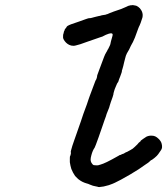

<svg xmlns="http://www.w3.org/2000/svg" viewBox="-20 -729 667 767"><path d="M506 -708Q506 -709 511.5 -708.5Q517 -708 520 -707Q524 -706 524.5 -706Q525 -706 530 -703Q535 -700 535 -699Q538 -698 543 -690Q549 -682 550 -670Q550 -663 549 -659Q547 -653 542 -638Q537 -625 535 -622Q534 -620 532 -614.5Q530 -609 526.5 -599.5Q523 -590 519 -579Q513 -565 511 -561Q509 -558 506 -552Q503 -546 502 -544.5Q501 -543 500 -540Q498 -534 487 -516Q482 -506 480 -496Q478 -489 476 -480.5Q474 -472 472.5 -465.5Q471 -459 469 -453Q467 -447 467 -447Q468 -443 460 -423Q458 -418 456 -413Q452 -399 450 -399Q450 -399 448.5 -396.5Q447 -394 447 -393.5Q447 -393 442.5 -383Q438 -373 436 -365.5Q434 -358 433.5 -356.5Q433 -355 433 -352Q432 -346 423 -322Q420 -313 419 -309.5Q418 -306 416 -299Q408 -279 406 -274Q405 -270 403 -264Q401 -258 397.5 -249Q394 -240 391 -230Q384 -210 374 -181Q360 -142 358 -139Q350 -128 345 -109Q342 -98 342 -92Q342 -82 348 -75Q352 -69 357 -69Q358 -69 360 -69Q363 -68 369 -68.5Q375 -69 376 -70Q376 -70 380 -71Q391 -74 407.5 -82Q424 -90 454 -107Q460 -111 460 -110Q461 -109 467 -113Q470 -114 470 -114Q472 -114 477 -117Q479 -119 480 -119Q481 -119 484 -121L487 -122L489 -123Q492 -125 492.5 -125Q493 -125 493.5 -125.5Q494 -126 500 -129Q506 -132 510 -135Q511 -136 517.5 -141.5Q524 -147 529 -152.5Q534 -158 534 -158.5Q534 -159 537 -161Q543 -165 542 -167Q542 -167 551.5 -174Q561 -181 565 -183Q576 -188 587 -187Q594 -187 600.5 -184Q607 -181 614 -174Q624 -164 626 -154Q630 -138 623 -129Q620 -125 612 -113Q608 -107 597 -98Q586 -89 583 -89Q583 -89 579.5 -85.5Q576 -82 572 -79Q568 -76 563 -73Q536 -53 500 -32Q457 -7 439 1Q432 4 430 5Q417 11 394 16Q372 20 370 17Q369 17 365 16Q351 14 338 8Q332 5 327 4Q309 -1 296 -11Q292 -14 292 -14L280 -26Q271 -39 265 -54Q261 -67 259 -81Q259 -87 259 -96Q259 -105 260 -105Q261 -106 262.5 -112.5Q264 -119 263 -120Q262 -122 264 -129Q268 -145 276 -167Q280 -178 286 -195.5Q292 -213 293 -215.5Q294 -218 303 -244Q312 -270 313 -274Q316 -283 327 -312Q331 -325 334 -333Q337 -341 339 -347Q341 -353 345 -363Q348 -370 351 -379Q354 -387 360 -403Q361 -407 362 -408Q363 -408 365.5 -414.5Q368 -421 368 -423Q368 -424 367.5 -424.5Q367 -425 376 -449Q380 -460 382 -465Q400 -514 401 -514Q402 -514 405 -521Q406 -523 406.5 -523Q407 -523 408.5 -527Q410 -531 412 -533Q417 -543 419 -547.5Q421 -552 421 -553Q421 -554 421.5 -556Q422 -558 423.5 -565Q425 -572 426.5 -575.5Q428 -579 428.5 -582.5Q429 -586 430 -589Q431 -596 423 -596Q417 -596 403 -590Q398 -588 395 -586Q391 -583 380 -580Q352 -570 328 -562Q296 -550 285 -548Q279 -546 273 -546Q264 -546 256 -550Q242 -557 234 -572Q231 -579 232 -580Q232 -581 232 -586Q232 -591 232.5 -591.5Q233 -592 234 -596Q235 -604 238 -608Q239 -610 238.5 -610.5Q238 -611 244 -618Q246 -620 246 -621Q246 -625 264 -632Q269 -634 296 -643Q310 -648 322.5 -652.5Q335 -657 337 -656.5Q339 -656 343 -657Q347 -658 347.5 -658Q348 -658 351 -659Q354 -660 356.5 -660.5Q359 -661 366.5 -663Q374 -665 375 -665Q378 -665 387 -668Q397 -670 400 -670Q402 -670 403 -671Q409 -672 419 -677Q428 -681 464 -693Q481 -700 485 -702Q491 -706 502 -708Q505 -708 506 -708Z"/></svg>

Font: TT2020 Style E
Style: Italic
Weight: 400
Italic angle: -15°
Version: Version 0.2.000